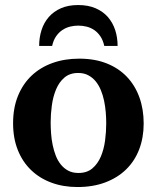

<svg xmlns="http://www.w3.org/2000/svg" viewBox="-20 -734 624 766"><path d="M403.8 -242.2Q403.8 -263.2 401.9 -286.4Q399.9 -309.6 395.3 -332Q390.6 -354.5 382.3 -374.5Q374 -394.5 361.6 -409.7Q349.1 -424.8 332 -433.8Q314.9 -442.9 292 -442.9Q258.3 -442.9 236.8 -424.3Q215.3 -405.8 203.4 -376.7Q191.4 -347.7 186.8 -313Q182.1 -278.3 182.1 -246.1Q182.1 -224.6 183.8 -201.2Q185.5 -177.7 190.2 -155.3Q194.8 -132.8 202.6 -112.8Q210.4 -92.8 222.9 -77.4Q235.4 -62 252.4 -53Q269.5 -43.9 293 -43.9Q327.1 -43.9 348.6 -62.3Q370.1 -80.6 382.3 -109.4Q394.5 -138.2 399.2 -173.3Q403.8 -208.5 403.8 -242.2ZM553.2 -241.2Q553.2 -185.1 535.4 -138.4Q517.6 -91.8 483.4 -58.3Q449.2 -24.9 400.1 -6.3Q351.1 12.2 289.1 12.2Q231.9 12.2 184.8 -5.4Q137.7 -22.9 103.8 -55.7Q69.8 -88.4 51 -135.5Q32.2 -182.6 32.2 -242.2Q32.2 -303.7 51.8 -351.6Q71.3 -399.4 106.2 -432.4Q141.1 -465.3 189.5 -482.7Q237.8 -500 295.9 -500Q357.9 -500 405.8 -481Q453.6 -461.9 486.3 -427.5Q519 -393.1 536.1 -345.7Q553.2 -298.3 553.2 -241.2ZM396 -550.8Q391.1 -573.2 380.6 -588.9Q370.1 -604.5 356.2 -614Q342.3 -623.5 325.7 -627.7Q309.1 -631.8 292 -631.8Q275.4 -631.8 259 -627.7Q242.7 -623.5 228.5 -614Q214.4 -604.5 203.6 -588.9Q192.9 -573.2 188 -550.8H136.2Q136.2 -584.5 145.8 -614.3Q155.3 -644 174.8 -666.3Q194.3 -688.5 223.4 -701.2Q252.4 -713.9 292 -713.9Q331.5 -713.9 361.1 -701.2Q390.6 -688.5 410.2 -666.3Q429.7 -644 439.5 -614.3Q449.2 -584.5 449.2 -550.8Z"/></svg>

Font: Charis SIL
Style: Bold
Weight: 700
Foundry: SIL International
Version: Version 4.112